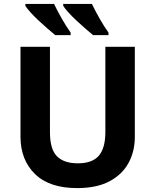

<svg xmlns="http://www.w3.org/2000/svg" viewBox="-20 -954 796 984"><path d="M671 -252Q671 -178 638.5 -118.5Q606 -59 540.5 -24.5Q475 10 375 10Q233 10 159 -62.5Q85 -135 85 -254V-714H236V-277Q236 -189 272 -153Q308 -117 379 -117Q453 -117 486.5 -156Q520 -195 520 -278V-714H671ZM451 -934Q467 -900 491 -858Q515 -816 536 -787V-774H457Q440 -788 417.5 -807.5Q395 -827 371.5 -849Q348 -871 330 -891Q312 -911 304 -924V-934ZM257 -934Q273 -900 297 -858Q321 -816 342 -787V-774H263Q246 -788 223.5 -807.5Q201 -827 177.5 -849Q154 -871 136 -891Q118 -911 110 -924V-934Z"/></svg>

Font: RS Noto Sans
Style: Bold
Weight: 700
Designer: Monotype Design Team
Foundry: Monotype Imaging Inc.
Version: Version 3.10